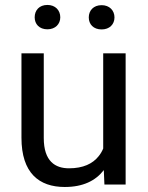

<svg xmlns="http://www.w3.org/2000/svg" viewBox="-20 -743 594 773"><path d="M397.9 -58.1 400.4 0H485.8V-528.3H395.5V-145C390.6 -133.3 384.3 -122.6 376.5 -113.3C353 -84 314.9 -65.4 257.8 -65.4C203.1 -65.4 156.2 -92.8 156.2 -187.5V-528.3H66.4V-188.5C66.4 -46.4 137.2 9.8 240.7 9.8C314 9.8 364.7 -15.1 397.9 -58.1ZM119.6 -673.3C119.6 -646 138.2 -625 170.9 -625C202.6 -625 222.7 -646 222.7 -673.3C222.7 -701.7 202.6 -723.1 170.9 -723.1C138.2 -723.1 119.6 -701.7 119.6 -673.3ZM337.4 -672.9C337.4 -645 356.4 -624.5 389.2 -624.5C420.9 -624.5 440.9 -645 440.9 -672.9C440.9 -700.7 420.9 -722.2 389.2 -722.2C356.4 -722.2 337.4 -700.7 337.4 -672.9Z"/></svg>

Font: Bert Sans
Style: Regular
Weight: 400
Designer: Christian Robertson (Google), Cristiano Sobral
Foundry: Google, Cristiano Sobral
Version: Version 3.101